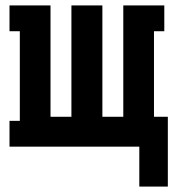

<svg xmlns="http://www.w3.org/2000/svg" viewBox="-20 -540 640 707"><path d="M493 147V0H15V-95H53V-425H15V-520H166V-110H243V-520H357V-110H434V-520H585V-425H547V-110H598V147Z"/></svg>

Font: Iosevka HT Extrabold Extended
Style: Regular
Weight: 800
Width: 7
Monospace: yes
Designer: Belleve Invis
Foundry: Belleve Invis
Version: Version 32.3.0; ttfautohint (v1.8.4)